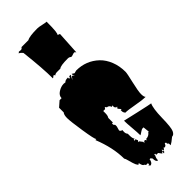

<svg xmlns="http://www.w3.org/2000/svg" viewBox="-375 -1162 1297 1297"><g transform="rotate(-45 273.5 -513.5)"><path d="M317.9 -827.6Q246.6 -827.6 234.4 -814.5Q218.8 -814.5 202.1 -814.5Q185.5 -814.5 176.8 -805.7Q176.8 -814.5 167.5 -814.5Q156.7 -803.7 151.9 -803.7Q151.9 -898.4 132.8 -1065.4Q131.3 -1066.9 126 -1073.2Q115.2 -1085.4 107.4 -1085.4L116.7 -1093.8L133.8 -1091.8Q145 -1091.8 150.9 -1103H217.3Q238.8 -1116.7 315.9 -1116.7Q329.6 -1116.7 355.5 -1110.6Q381.3 -1104.5 392.6 -1104.5Q392.6 -990.7 380.9 -990.7Q390.1 -982.4 397.9 -982.4L388.2 -815.9L380.4 -825.2H371.1L347.7 -817.9Q340.3 -817.9 335.4 -822.8Q330.6 -827.6 317.9 -827.6ZM297.9 -385.3Q289.6 -407.2 272 -407.2L262.7 -418.9L254.4 -407.2H236.3V-386.2Q236.3 -362.8 227.5 -350.1V-306.2H218.8V-293.9L227.5 -283.2V-269Q227.5 -267.1 218.8 -237.8L227.5 -226.6H236.3L235.8 -205.6Q235.8 -192.4 245.1 -181.2V-161.1Q245.1 -137.7 254.4 -124.5H245.1V-113.8L254.4 -119.6L262.7 -102.1L254.4 -91.3H262.7L280.3 -68.8V-57.6L289.1 -68.8H297.9L306.6 -57.6V-68.8Q334.5 -68.8 350.6 -91.3H355.5L350.6 -136.7H342.3Q333.5 -136.7 318.8 -126.2Q304.2 -115.7 297.9 -113.8Q297.9 -138.7 293.5 -188Q289.1 -237.3 289.1 -261.7Q291.5 -260.7 393.1 -237.8Q494.6 -214.8 502 -214.8Q486.3 -183.1 484.4 -93.8Q482.9 -3.4 471.7 20.5Q460.4 44.4 442.4 44.4Q411.6 70.3 395 78.6V71.8Q395 55.2 385.7 55.2V44.4L377.4 39.6L368.2 55.2L357.4 61L350.6 55.2L342.3 67.4H333.5V55.2L324.2 67.4H333.5V78.6L324.2 85.9V67.4L315.4 78.6L297.9 55.2H280.3V44.4H272V55.2Q262.7 67.4 262.7 90.3Q245.1 89.4 245.1 55.2L236.3 44.4H227.5Q226.6 58.1 219.2 68.4Q211.9 78.6 200.7 78.6L192.4 67.4H200.7V55.2H183.6L174.8 44.4Q163.1 44.4 157.2 10.7L150.4 17.1Q137.2 17.1 120.6 -48.8Q114.3 -73.7 108.9 -80.1Q108.9 -184.1 60.1 -306.2H69.3Q60.5 -315.9 45.2 -415.3Q29.8 -514.6 29.8 -545.9Q29.8 -577.1 41 -589.4V-633.8L79.6 -667.5H98.6Q98.6 -692.9 125.2 -709.7Q151.9 -726.6 178.2 -726.6Q184.6 -726.6 192.4 -724.6Q201.2 -735.8 223.6 -735.8H227.5V-724.6H236.3Q236.3 -736.3 244.6 -736.3L254.4 -735.8L236.3 -702.1L254.4 -724.6L272 -713.9L262.7 -724.6V-735.8L280.3 -724.6Q298.8 -730 300.3 -730Q394.5 -730 461.4 -667Q493.2 -636.7 511.7 -590.1Q530.3 -543.5 530.3 -487.3Q530.3 -473.1 513.9 -403.8Q497.6 -334.5 497.6 -307.6Q497.6 -280.8 506.3 -272.5Q473.6 -272.5 416.5 -283.2Q359.4 -293.9 333.5 -293.9Q324.2 -305.7 324.2 -316.9V-328.6H333.5L315.4 -350.1L324.2 -362.3H315.4L306.6 -374V-391.1Z"/></g></svg>

Font: Butcherman Caps
Style: Regular
Weight: 400
Version: Version 001.003